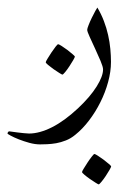

<svg xmlns="http://www.w3.org/2000/svg" viewBox="-73 -188 352 509"><path d="M221.2 -23.9Q221.2 2 213.6 29.5Q206.1 57.1 193.1 83Q180.2 108.9 163.1 131.3Q146 153.8 126.5 169.4Q114.7 179.2 101.6 184.3Q88.4 189.5 75.9 191.7Q63.5 193.8 52.2 194.3Q41 194.8 33.2 194.8Q20 194.8 4.9 190.7Q-10.3 186.5 -23.2 181.4Q-36.1 176.3 -44.7 171.6Q-53.2 167 -53.2 166Q-53.2 164.6 -51.8 162.4Q-50.3 160.2 -48.8 160.2Q-48.3 160.2 -41.7 161.1Q-35.2 162.1 -26.9 163.1Q-18.6 164.1 -10 165Q-1.5 166 3.9 166Q31.7 166 64.7 149.4Q97.7 132.8 133.8 99.1Q166 68.8 183.1 41.5Q200.2 14.2 200.2 -3.9Q200.2 -10.7 193.6 -26.4Q187 -42 179.2 -58.8Q171.4 -75.7 164.8 -90.1Q158.2 -104.5 158.2 -108.9Q158.2 -112.3 161.9 -121.6Q165.5 -130.9 170.4 -140.9Q175.3 -150.9 179.7 -158.9Q184.1 -167 185.1 -168Q195.3 -150.9 202.4 -132.3Q209.5 -113.8 213.6 -95.2Q217.8 -76.7 219.5 -58.3Q221.2 -40 221.2 -23.9ZM221.7 252.9Q221.7 254.9 217.3 262.5Q212.9 270 207.3 278.6Q201.7 287.1 196 293.9Q190.4 300.8 188.5 300.8Q187.5 300.8 180.4 296.4Q173.3 292 165.3 286.4Q157.2 280.8 150.9 275.4Q144.5 270 144.5 268.1Q144.5 266.1 149.2 258.5Q153.8 251 159.4 242.4Q165 233.9 170.4 227.1Q175.8 220.2 177.2 220.2Q179.2 220.2 186.5 224.9Q193.8 229.5 201.7 235.4Q209.5 241.2 215.6 246.6Q221.7 252 221.7 252.9ZM125.5 -38.1Q125.5 -36.1 121.1 -28.6Q116.7 -21 111.1 -12.5Q105.5 -3.9 99.9 2.9Q94.2 9.8 92.3 9.8Q91.3 9.8 84.2 5.4Q77.1 1 69.1 -4.6Q61 -10.3 54.7 -15.6Q48.3 -21 48.3 -22.9Q48.3 -24.9 53 -32.5Q57.6 -40 63.2 -48.6Q68.8 -57.1 74.2 -64Q79.6 -70.8 81.1 -70.8Q83 -70.8 90.3 -66.2Q97.7 -61.5 105.5 -55.7Q113.3 -49.8 119.4 -44.4Q125.5 -39.1 125.5 -38.1Z"/></svg>

Font: Scheherazade Rohingya
Style: Regular
Weight: 400
Designer: SIL International
Foundry: SIL International
Version: Version 2.000 (build 440/429)